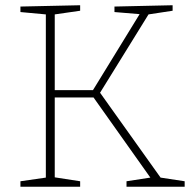

<svg xmlns="http://www.w3.org/2000/svg" viewBox="-20 -713 743 733"><path d="M362 -359 593 -35 685 -21V0H463V-21L554 -35L337 -341H189V-36L286 -21V0H58V-21L155 -35V-658L58 -667V-688L286 -693V-672L189 -658V-369H335L513 -659L417 -667V-688L639 -693V-672L547 -658Z"/></svg>

Font: Bitter Pro ExtraLight
Style: Regular
Weight: 275
Designer: Sol Matas, and Bitter project Authors
Foundry: Sol Matas
Version: Version 1.010